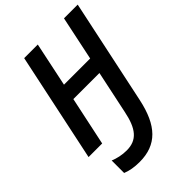

<svg xmlns="http://www.w3.org/2000/svg" viewBox="-274 -828 1187 1187"><g transform="rotate(-45 319.5 -234.5)"><path d="M222 245C372 245 454 158 493 -25L639 -714H519L458 -424H229L290 -714H171L20 0H139L207 -320H435L376 -41C351 84 306 138 216 138C175 138 137 129 106 116V225C138 238 175 245 222 245Z"/></g></svg>

Font: Noto Sans SemiCondensed SemiBold
Style: Italic
Weight: 600
Width: 4
Italic angle: -12°
Designer: Monotype Design Team
Foundry: Monotype Imaging Inc.
Version: Version 2.013